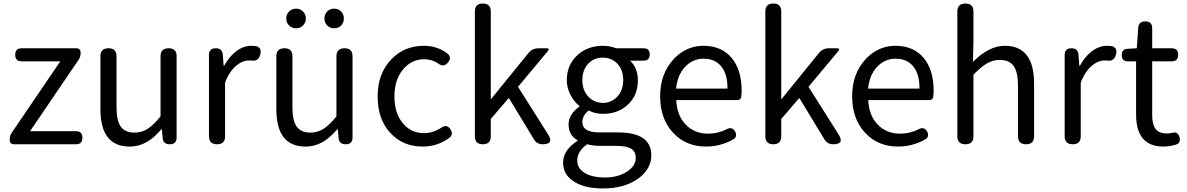

<svg xmlns="http://www.w3.org/2000/svg" viewBox="-20 -816 6715 1086"><path d="M60 0Q35 0 35 -25V-28Q35 -49 47 -66L321 -469H103Q66 -469 66 -506Q66 -543 103 -543H411Q436 -543 436 -518V-515Q436 -494 424 -477L150 -74H409Q446 -74 446 -37Q446 0 409 0H240Z M713 13Q548 13 548 -199V-498Q548 -543 594 -543Q639 -543 639 -498V-210Q639 -134 663 -100Q687 -66 741 -66Q782 -66 816 -88Q848 -108 888 -158V-498Q888 -543 934 -543Q979 -543 979 -498V-271V-38Q979 0 940 0Q903 0 900 -36L896 -85H893Q852 -37 812 -14Q766 13 713 13Z M1208 0Q1162 0 1162 -45V-271V-506Q1162 -543 1201 -543Q1237 -543 1240 -508L1245 -444H1248Q1277 -497 1316 -526Q1357 -557 1402 -557Q1412 -557 1430 -555Q1461 -545 1453 -511Q1443 -465 1400 -474Q1395 -474 1390 -474Q1352 -474 1318 -446Q1278 -414 1253 -349V-45Q1253 0 1208 0Z M1708 13Q1543 13 1543 -199V-498Q1543 -543 1589 -543Q1634 -543 1634 -498V-210Q1634 -134 1658 -100Q1682 -66 1736 -66Q1777 -66 1811 -88Q1843 -108 1883 -158V-498Q1883 -543 1929 -543Q1974 -543 1974 -498V-271V-38Q1974 0 1935 0Q1898 0 1895 -36L1891 -85H1888Q1847 -37 1807 -14Q1761 13 1708 13ZM1655 -656Q1631 -656 1615 -672Q1599 -688 1599 -711Q1599 -735 1615 -751Q1631 -767 1655 -767Q1678 -767 1694 -751Q1710 -735 1710 -711Q1710 -688 1694 -672Q1678 -656 1655 -656ZM1870 -656Q1846 -656 1830.5 -672Q1815 -688 1815 -711Q1815 -735 1830.5 -751Q1846 -767 1870 -767Q1894 -767 1909.5 -751Q1925 -735 1925 -711Q1925 -689 1910 -672Q1894 -656 1870 -656Z M2371 13Q2260 13 2190 -62Q2116 -139 2116 -271Q2116 -401 2195 -482Q2268 -557 2378 -557Q2452 -557 2510 -514Q2537 -492 2515 -464Q2490 -431 2457 -458Q2421 -481 2381 -481Q2307 -481 2259 -422.5Q2211 -364 2211 -270.5Q2211 -177 2257.5 -120Q2304 -63 2379 -63Q2428 -63 2475 -93Q2507 -117 2529 -83Q2546 -55 2520 -35Q2453 13 2371 13Z M2711 0Q2666 0 2666 -45V-751Q2666 -796 2711 -796Q2756 -796 2756 -751V-256H2758L2969 -516Q2991 -543 3026 -543H3041H3070Q3092 -543 3078 -526L2910 -325L3080 -56Q3116 0 3049 0Q3017 0 3000 -28L2858 -262L2756 -143V-45Q2756 0 2711 0Z M3390 250Q3288 250 3228 212Q3165 173 3165 104Q3165 33 3246 -19V-23Q3196 -52 3196 -112Q3196 -169 3257 -213V-217Q3227 -241 3208 -277Q3186 -318 3186 -363Q3186 -450 3247 -505Q3305 -557 3390 -557Q3428 -557 3466 -543H3560H3620Q3655 -543 3655 -508Q3655 -473 3620 -473H3544Q3588 -431 3588 -361Q3588 -276 3530 -223Q3475 -172 3390 -172Q3347 -172 3309 -191Q3274 -161 3274 -126Q3274 -67 3369 -67H3475Q3664 -67 3664 62Q3664 140 3590 194Q3512 250 3390 250ZM3403 188Q3477 188 3529 153Q3576 122 3576 76Q3576 40 3548 24Q3521 9 3465 9H3371Q3337 9 3301 0Q3245 40 3245 92Q3245 136 3287 162Q3329 188 3403 188ZM3390 -234Q3438 -234 3471 -269Q3505 -305 3505 -363Q3505 -421 3472 -456Q3439 -490 3390 -490Q3340 -490 3308 -457Q3274 -421 3274 -363Q3274 -305 3308 -269Q3343 -234 3390 -234Z M3974 13Q3862 13 3790 -62Q3714 -141 3714 -271Q3714 -398 3789 -480Q3860 -557 3959 -557Q4061 -557 4119 -488Q4175 -420 4175 -302Q4175 -290 4173 -270Q4171 -250 4148 -250H3988H3805Q3809 -163 3858.5 -111.5Q3908 -60 3985 -60Q4042 -60 4090 -85Q4121 -102 4138 -72Q4153 -43 4128 -28Q4056 13 3974 13ZM3804 -315H3949H4095Q4095 -397 4059.5 -440.5Q4024 -484 3960 -484Q3900 -484 3857 -440Q3812 -393 3804 -315Z M4354 0Q4309 0 4309 -45V-751Q4309 -796 4354 -796Q4399 -796 4399 -751V-256H4401L4612 -516Q4634 -543 4669 -543H4684H4713Q4735 -543 4721 -526L4553 -325L4723 -56Q4759 0 4692 0Q4660 0 4643 -28L4501 -262L4399 -143V-45Q4399 0 4354 0Z M5060 13Q4948 13 4876 -62Q4800 -141 4800 -271Q4800 -398 4875 -480Q4946 -557 5045 -557Q5147 -557 5205 -488Q5261 -420 5261 -302Q5261 -290 5259 -270Q5257 -250 5234 -250H5074H4891Q4895 -163 4944.5 -111.5Q4994 -60 5071 -60Q5128 -60 5176 -85Q5207 -102 5224 -72Q5239 -43 5214 -28Q5142 13 5060 13ZM4890 -315H5035H5181Q5181 -397 5145.5 -440.5Q5110 -484 5046 -484Q4986 -484 4943 -440Q4898 -393 4890 -315Z M5441 0Q5395 0 5395 -45V-398V-751Q5395 -796 5441 -796Q5486 -796 5486 -751V-578L5483 -466Q5574 -557 5663 -557Q5829 -557 5829 -344V-45Q5829 0 5784 0Q5738 0 5738 -45V-332Q5738 -408 5713.5 -442.5Q5689 -477 5635 -477Q5595 -477 5560 -456Q5531 -439 5486 -394V-45Q5486 0 5441 0Z M6048 0Q6002 0 6002 -45V-271V-506Q6002 -543 6041 -543Q6077 -543 6080 -508L6085 -444H6088Q6117 -497 6156 -526Q6197 -557 6242 -557Q6252 -557 6270 -555Q6301 -545 6293 -511Q6283 -465 6240 -474Q6235 -474 6230 -474Q6192 -474 6158 -446Q6118 -414 6093 -349V-45Q6093 0 6048 0Z M6561 13Q6406 13 6406 -168V-469H6359Q6325 -469 6325 -504Q6325 -539 6358 -540L6410 -543L6418 -659Q6421 -695 6458 -695Q6497 -695 6497 -657V-543H6607Q6644 -543 6644 -506Q6644 -469 6607 -469H6570H6497V-166Q6497 -113 6515 -88Q6535 -61 6581 -61Q6594 -61 6607 -64Q6643 -75 6652 -39Q6661 -7 6629 3Q6591 13 6561 13Z"/></svg>

Font: GenSenRounded JP R
Style: Regular
Weight: 400
Version: Version 1.501;PS 1;hotconv 16.6.51;makeotf.lib2.5.65220